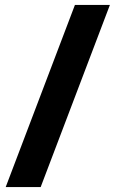

<svg xmlns="http://www.w3.org/2000/svg" viewBox="-20 -744 465 774"><path d="M423 -724H282L3 10H144Z"/></svg>

Font: Noto Sans Armenian ExtraCondensed Black
Style: Regular
Weight: 900
Width: 2
Designer: Monotype Design Team
Foundry: Monotype Imaging Inc.
Version: Version 2.008